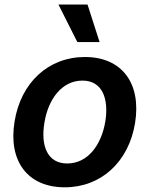

<svg xmlns="http://www.w3.org/2000/svg" viewBox="-20 -799 648 830"><path d="M259.9 10.7C418 10.7 536.6 -100.1 563.9 -267C591.6 -438.2 507.8 -552.6 346.9 -552.6C188.6 -552.6 70 -441.4 43 -273.8C14.9 -103.7 98.4 10.7 259.9 10.7ZM171.9 -267.8C187.9 -369.3 246.8 -450.6 336.6 -450.6C422.2 -450.6 451 -372.5 435.4 -274.5C418.7 -172.6 359.7 -92.3 270.6 -92.3C184.3 -92.3 155.5 -169.4 171.9 -267.8ZM232.6 -779.5 314.3 -617.2H410.5L358.3 -779.5Z"/></svg>

Font: Margiela Sans Semi Bold
Style: Italic
Weight: 600
Italic angle: -9.39999°
Designer: Stefan Endress, Andreas Faust
Version: Version 1.100;FEAKit 1.0